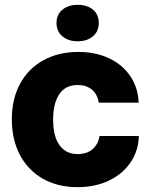

<svg xmlns="http://www.w3.org/2000/svg" viewBox="-20 -765 621 795"><path d="M29 -271Q29 -355 63 -418Q97 -481 159.5 -515.5Q222 -550 305 -550Q376 -550 432 -523.5Q488 -497 520 -449Q552 -401 554 -340H389Q383 -376 360 -394.5Q337 -413 302 -413Q251 -413 225.5 -375Q200 -337 200 -270Q200 -199 227 -163Q254 -127 301 -127Q340 -127 363.5 -147.5Q387 -168 392 -202H555Q553 -139 519.5 -91Q486 -43 429.5 -16.5Q373 10 301 10Q219 10 157.5 -25Q96 -60 62.5 -123.5Q29 -187 29 -271ZM214 -670Q214 -705 238.5 -725Q263 -745 302 -745Q341 -745 365 -725Q389 -705 389 -670Q389 -635 364.5 -614.5Q340 -594 302 -594Q263 -594 238.5 -614.5Q214 -635 214 -670Z"/></svg>

Font: Mona Sans ExtraBold
Style: Regular
Weight: 800
Designer: Deni Anggara
Foundry: GitHub
Version: Version 2.000